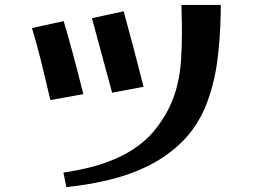

<svg xmlns="http://www.w3.org/2000/svg" viewBox="-20 -703 1040 781"><path d="M878 -683V-655Q876 -540 862.5 -445Q849 -350 814 -265Q778 -182 719 -124.5Q660 -67 585 -29.5Q510 8 424.5 28.5Q339 49 250 58L238 -1Q293 -9 347 -22.5Q401 -36 450.5 -57.5Q500 -79 543 -110.5Q586 -142 619 -186Q651 -228 671 -271Q691 -314 702 -360.5Q713 -407 716.5 -459Q720 -511 720 -571Q720 -614 719 -638.5Q718 -663 718 -683ZM483 -657Q503 -585 522 -512.5Q541 -440 564 -350L436 -326L354 -629ZM239 -617Q258 -553 277 -482.5Q296 -412 319 -320L185 -296Q164 -386 147 -454.5Q130 -523 110 -589Z"/></svg>

Font: Cafe24 ClassicType
Style: Regular
Weight: 400
Designer: Cafe24 thkim, hmlim, mnelim & 4IR
Foundry: Cafe24
Version: Version 1.000